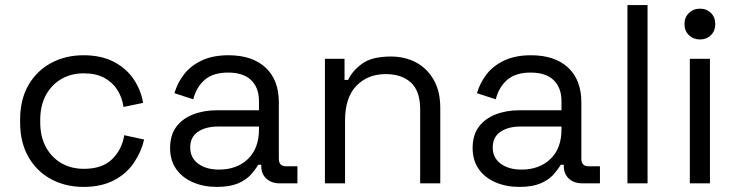

<svg xmlns="http://www.w3.org/2000/svg" viewBox="-20 -720 2891 754"><path d="M308 14Q237 14 180.5 -16.5Q124 -47 91.5 -104Q59 -161 59 -239V-250Q59 -329 91.5 -385.5Q124 -442 180.5 -472.5Q237 -503 308 -503Q378 -503 427.5 -477Q477 -451 505.5 -408Q534 -365 542 -316L465 -300Q460 -336 441.5 -366Q423 -396 390 -414Q357 -432 309 -432Q260 -432 221.5 -410Q183 -388 160.5 -347Q138 -306 138 -249V-240Q138 -183 160.5 -142Q183 -101 221.5 -79Q260 -57 309 -57Q382 -57 420.5 -95Q459 -133 468 -189L546 -172Q535 -124 506 -81Q477 -38 427.5 -12Q378 14 308 14Z M831 14Q780 14 738 -4Q696 -22 672 -56Q648 -90 648 -139Q648 -189 672 -221.5Q696 -254 738 -270.5Q780 -287 832 -287H997V-323Q997 -375 966.5 -405Q936 -435 876 -435Q817 -435 784 -406.5Q751 -378 739 -330L665 -354Q677 -395 703 -428.5Q729 -462 772.5 -482.5Q816 -503 877 -503Q971 -503 1023 -454.5Q1075 -406 1075 -318V-97Q1075 -67 1103 -67H1148V0H1079Q1046 0 1026 -18.5Q1006 -37 1006 -68V-73H994Q983 -54 964.5 -33.5Q946 -13 914 0.5Q882 14 831 14ZM840 -54Q910 -54 953.5 -95.5Q997 -137 997 -212V-223H835Q788 -223 757.5 -202.5Q727 -182 727 -141Q727 -100 758.5 -77Q790 -54 840 -54Z M1256 0V-489H1333V-406H1347Q1363 -441 1401.5 -469.5Q1440 -498 1515 -498Q1570 -498 1613.5 -475Q1657 -452 1683 -407Q1709 -362 1709 -296V0H1630V-290Q1630 -363 1593.5 -396Q1557 -429 1495 -429Q1424 -429 1379.5 -383Q1335 -337 1335 -246V0Z M2019 14Q1968 14 1926 -4Q1884 -22 1860 -56Q1836 -90 1836 -139Q1836 -189 1860 -221.5Q1884 -254 1926 -270.5Q1968 -287 2020 -287H2185V-323Q2185 -375 2154.5 -405Q2124 -435 2064 -435Q2005 -435 1972 -406.5Q1939 -378 1927 -330L1853 -354Q1865 -395 1891 -428.5Q1917 -462 1960.5 -482.5Q2004 -503 2065 -503Q2159 -503 2211 -454.5Q2263 -406 2263 -318V-97Q2263 -67 2291 -67H2336V0H2267Q2234 0 2214 -18.5Q2194 -37 2194 -68V-73H2182Q2171 -54 2152.5 -33.5Q2134 -13 2102 0.5Q2070 14 2019 14ZM2028 -54Q2098 -54 2141.5 -95.5Q2185 -137 2185 -212V-223H2023Q1976 -223 1945.5 -202.5Q1915 -182 1915 -141Q1915 -100 1946.5 -77Q1978 -54 2028 -54Z M2444 0V-700H2523V0Z M2689 0V-489H2768V0ZM2729 -565Q2703 -565 2685.5 -582Q2668 -599 2668 -625Q2668 -652 2685.5 -669Q2703 -686 2729 -686Q2755 -686 2772 -669Q2789 -652 2789 -625Q2789 -599 2772 -582Q2755 -565 2729 -565Z"/></svg>

Font: Space Grotesk Light
Style: Regular
Weight: 400
Version: Version 2.000